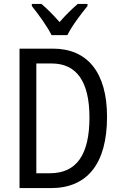

<svg xmlns="http://www.w3.org/2000/svg" viewBox="-20 -963 620 983"><path d="M244 -783H325C347 -829 395 -892 428 -932V-943H378C343 -912 319 -889 285 -850C254 -885 220 -920 192 -943H143V-932C178 -888 222 -828 244 -783ZM528 -365C528 -593 427 -714 251 -714H80V0H241C426 0 528 -124 528 -365ZM438 -362C438 -172 373 -76 235 -76H166V-638H245C370 -638 438 -548 438 -362Z"/></svg>

Font: Noto Sans Gurmukhi UI Condensed
Style: Regular
Weight: 400
Width: 3
Designer: Jelle Bosma - Monotype Design Team
Foundry: Monotype Imaging Inc.
Version: Version 2.004